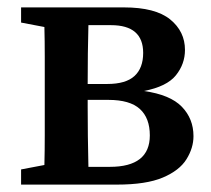

<svg xmlns="http://www.w3.org/2000/svg" viewBox="-20 -499 571 519"><path d="M217 -210Q217 -176 217.5 -131Q218 -86 219 -48H277Q385 -48 385 -133Q385 -180 358 -204.5Q331 -229 273 -229H217ZM37 0V-41L100 -53Q101 -91 101 -134Q101 -177 101 -210V-269Q101 -302 101 -345.5Q101 -389 100 -426L37 -438V-479H315Q400 -479 440 -446.5Q480 -414 480 -364Q480 -326 455.5 -295.5Q431 -265 369 -253Q440 -243 471.5 -210.5Q503 -178 503 -131Q503 -99 484 -68.5Q465 -38 420 -19Q375 0 296 0ZM280 -431H219Q218 -397 217.5 -354.5Q217 -312 217 -272H270Q320 -272 343.5 -293.5Q367 -315 367 -356Q367 -431 280 -431Z"/></svg>

Font: Source Serif 4 Semibold
Style: Regular
Weight: 600
Designer: Frank Grießhammer
Foundry: Adobe
Version: Version 4.005;hotconv 1.1.0;makeotfexe 2.6.0